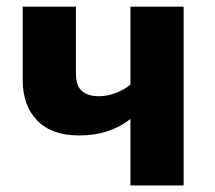

<svg xmlns="http://www.w3.org/2000/svg" viewBox="-20 -565 655 585"><path d="M539.5 -544.6V0H377.4V-202.6Q349.2 -179.5 309.5 -165.9Q269.7 -152.3 221 -152.3Q137.4 -152.3 93.3 -197.9Q49.2 -243.6 49.2 -321V-544.6H211.3V-341.5Q211.3 -302.6 230.3 -287.2Q249.2 -271.8 280.5 -271.8Q307.2 -271.8 333.1 -281.8Q359 -291.8 377.4 -307.2V-544.6Z"/></svg>

Font: Fira Code
Style: Bold
Weight: 700
Monospace: yes
Designer: Carrois Corporate, Edenspiekermann AG, Nikita Prokopov
Foundry: Carrois Corporate, Edenspiekermann AG, Nikita Prokopov
Version: Version 6.000; ttfautohint (v1.8.2) -l 8 -r 50 -G 200 -x 14 